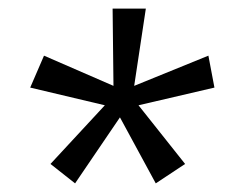

<svg xmlns="http://www.w3.org/2000/svg" viewBox="-20 -516 552 445"><path d="M341 -91 258 -244 154 -91 97 -136 223 -272 50 -313 82 -387 243 -317 241 -496H318L291 -317L463 -387L477 -313L301 -272L409 -136Z"/></svg>

Font: Genos SemiBold
Style: Italic
Weight: 600
Italic angle: -8°
Version: Version 1.010